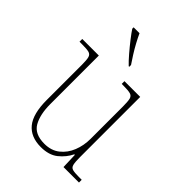

<svg xmlns="http://www.w3.org/2000/svg" viewBox="-223 -874 991 991"><g transform="rotate(45 273.0 -378.0)"><path d="M257 10Q183 10 145 -36.5Q107 -83 107 -184V-442Q107 -477 102.5 -492.5Q98 -508 82.5 -512Q67 -516 32 -516H14V-536H135V-182Q135 -106 161 -60.5Q187 -15 258 -15Q308 -15 341.5 -41.5Q375 -68 392 -110.5Q409 -153 409 -202V-436Q409 -474 405 -490.5Q401 -507 385.5 -511.5Q370 -516 334 -516H322V-536H437V-97Q437 -61 441 -44.5Q445 -28 459.5 -24Q474 -20 505 -20H526V0H413L410 -86H406Q387 -47 351.5 -18.5Q316 10 257 10ZM283 -606Q264 -624 239.5 -652.5Q215 -681 192.5 -710Q170 -739 159 -756V-766H202Q212 -744 226.5 -717Q241 -690 257.5 -664Q274 -638 287 -619V-606Z"/></g></svg>

Font: Noto Serif Georgian SemiCondensed Thin
Style: Regular
Weight: 100
Width: 4
Designer: Monotype Design Team, Akaki Razmadze
Foundry: Google LLC
Version: Version 2.003; ttfautohint (v1.8.4.7-5d5b)